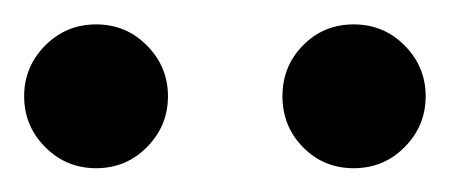

<svg xmlns="http://www.w3.org/2000/svg" viewBox="-20 -715 373 159"><path d="M17.3 -593.3Q0 -610.8 0 -635.3Q0 -659.7 17.3 -677.2Q34.7 -694.8 59.6 -694.8Q84.5 -694.8 101.8 -677.2Q119.1 -659.7 119.1 -635.3Q119.1 -610.8 101.8 -593.3Q84.5 -575.7 59.6 -575.7Q34.7 -575.7 17.3 -593.3ZM231 -593Q213.9 -610.4 213.9 -635.3Q213.9 -660.2 231 -677.5Q248 -694.8 272.9 -694.8Q297.9 -694.8 315.2 -677.2Q332.5 -659.7 332.5 -635.3Q332.5 -610.8 315.2 -593.3Q297.9 -575.7 272.9 -575.7Q248 -575.7 231 -593Z"/></svg>

Font: Spartan MB SemBd
Style: Regular
Weight: 600
Designer: Matt Bailey, Mirko Velimirovic
Foundry: Matt Bailey
Version: Version 1.005